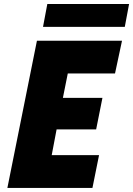

<svg xmlns="http://www.w3.org/2000/svg" viewBox="-20 -919 651 939"><path d="M16.1 0 160.6 -719.7H576.7L542.5 -559.6H311.5L287.6 -440.4H481L450.2 -286.1H256.8L232.9 -160.2H464.4L432.1 0ZM190.4 -787.6 211.4 -899.4H611.3L590.3 -787.6Z"/></svg>

Font: Reddit Sans Black
Style: Italic
Weight: 900
Italic angle: -11.25°
Designer: Stephen Hutchings
Version: Version 1.013